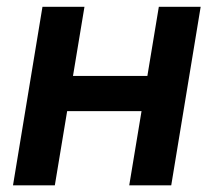

<svg xmlns="http://www.w3.org/2000/svg" viewBox="-20 -556 641 576"><path d="M455.6 -328.1 438 -222.7H147.5L165 -328.1ZM233.4 -535.6 144.5 0H19L107.4 -535.6ZM582 -535.6 493.7 0H367.7L456.5 -535.6Z"/></svg>

Font: Inter 20pt SemiBold
Style: Italic
Weight: 600
Italic angle: -9.3988°
Version: Version 4.001;git-66647c0bb